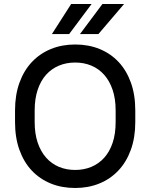

<svg xmlns="http://www.w3.org/2000/svg" viewBox="-20 -930 750 958"><path d="M355 8Q288 8 233 -14.5Q178 -37 138.5 -79Q99 -121 77 -182Q55 -243 55 -321V-379Q55 -456 77 -517Q99 -578 139 -620.5Q179 -663 234 -685.5Q289 -708 355 -708Q422 -708 477 -685.5Q532 -663 571.5 -621Q611 -579 633 -518Q655 -457 655 -379V-321Q655 -244 633 -183Q611 -122 571 -79.5Q531 -37 476 -14.5Q421 8 355 8ZM355 -82Q399 -82 436 -97.5Q473 -113 500 -143Q527 -173 542 -217.5Q557 -262 557 -321V-379Q557 -437 542 -481.5Q527 -526 500 -556.5Q473 -587 436 -602.5Q399 -618 355 -618Q311 -618 274 -602.5Q237 -587 210 -557Q183 -527 168 -482Q153 -437 153 -379V-321Q153 -263 168 -218.5Q183 -174 210 -143.5Q237 -113 274 -97.5Q311 -82 355 -82ZM335 -910H437L325 -760H239ZM491 -910H599L471 -760H379Z"/></svg>

Font: PT Root UI Web Medium
Style: Regular
Weight: 500
Designer: Vitaly Kuzmin
Foundry: ParaType Ltd.
Version: Version 1.001W